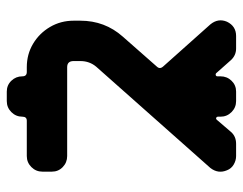

<svg xmlns="http://www.w3.org/2000/svg" viewBox="-95 -621 716 566"><g transform="rotate(-90 263.0 -338.0)"><path d="M485 -459Q485 -387 438 -334L350 -234Q341 -225 350 -215L474 -76Q493 -53 482 -27Q469 0 440 0H403Q383 0 369 -15L330 -59Q328 -61 324.5 -60Q321 -59 321 -55V-46Q321 -27 308 -13.5Q295 0 276 0H248Q229 0 215.5 -13.5Q202 -27 202 -46V-54Q202 -57 199 -58.5Q196 -60 193 -57L157 -15Q144 0 122 0H86Q73 0 61 -7Q49 -14 44 -27Q33 -53 51 -76L349 -412Q366 -432 366 -459V-479Q366 -498 348 -498H86Q67 -498 53.5 -511Q40 -524 40 -543V-571Q40 -590 53.5 -603.5Q67 -617 86 -617H190Q202 -617 202 -630Q202 -649 215.5 -662.5Q229 -676 248 -676H276Q295 -676 308 -662.5Q321 -649 321 -630Q321 -617 334 -617H348Q386 -617 417 -598.5Q448 -580 466.5 -548.5Q485 -517 485 -479Z"/></g></svg>

Font: Monomaniac One
Style: Regular
Weight: 400
Version: Version 1.000; ttfautohint (v1.8.3)